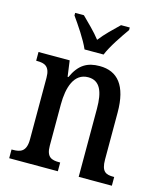

<svg xmlns="http://www.w3.org/2000/svg" viewBox="-114 -850 790 934"><g transform="rotate(15 281.0 -383.0)"><path d="M238 -606H334C352 -651 396 -715 423 -753V-766H379C349 -737 311 -701 285 -667C259 -701 221 -737 192 -766H148V-753C175 -715 219 -651 238 -606ZM21 0H266V-44H261C223 -44 196 -52 196 -110V-318C196 -402 219 -480 291 -480C351 -480 371 -428 371 -343V0H538V-44H534C496 -44 473 -53 473 -115V-351C473 -487 421 -547 331 -547C269 -547 228 -524 197 -456H193L182 -536H25V-492H30C67 -492 95 -483 95 -425V-115C95 -53 66 -44 27 -44H21Z"/></g></svg>

Font: Noto Serif Bengali Condensed Medium
Style: Regular
Weight: 500
Width: 3
Designer: Juan Bruce, Universal Thirst, Indian Type Foundry and the Monotype Design Team.
Foundry: Monotype Imaging Inc.
Version: Version 2.003